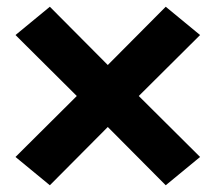

<svg xmlns="http://www.w3.org/2000/svg" viewBox="-20 -625 640 570"><path d="M128 -75 26 -159 208 -340 26 -521 128 -605 300 -432 472 -605 574 -521 392 -340 574 -159 472 -75 300 -248Z"/></svg>

Font: Iosevka Curly Heavy Extended
Style: Regular
Weight: 900
Width: 7
Monospace: yes
Designer: Belleve Invis
Foundry: Belleve Invis
Version: Version 11.1.0; ttfautohint (v1.8.3)